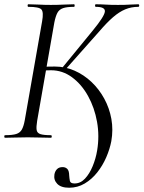

<svg xmlns="http://www.w3.org/2000/svg" viewBox="-26 -645 672 899"><path d="M297.8 234Q259.6 234 242.1 215.8Q224.6 197.6 228.8 172Q231.4 156.8 240.8 147.1Q250.2 137.4 267.2 137.4Q280.2 137.4 288.9 145.7Q297.6 154 298 176.8Q298.8 189.8 301.2 201.9Q303.6 214 323 214Q350.8 214 372 191.4Q393.2 168.8 407.9 133.1Q422.6 97.4 428.8 59.8Q440.2 -8 428.4 -74.5Q416.6 -141 386.1 -195.8Q355.6 -250.6 311.1 -283.3Q266.6 -316 213.2 -316Q204 -316 192 -315.5Q180 -315 168 -313V-330.6Q185.4 -332.8 201.1 -333.1Q216.8 -333.4 231.2 -333.4Q279.2 -333.4 322.9 -314.2Q366.6 -295 402.3 -261.3Q438 -227.6 462.2 -183.1Q486.4 -138.6 495.5 -88Q504.6 -37.4 495.2 16Q488.2 52.8 471.6 91.3Q455 129.8 429.5 162.1Q404 194.4 370.7 214.2Q337.4 234 297.8 234ZM-2.2 0Q-6 0 -6 -6Q-6 -12 -2.2 -12Q31.8 -12 49.9 -17.6Q68 -23.2 76.5 -38.8Q85 -54.4 90 -82.4L171.2 -545.4Q179 -588.6 167.8 -600.8Q156.6 -613 107 -613Q103.2 -613 103.2 -619Q103.2 -625 107 -625Q129.2 -625 155.7 -623.5Q182.2 -622 211.8 -622Q245 -622 272.7 -623.5Q300.4 -625 320.4 -625Q323.6 -625 323.6 -619Q323.6 -613 320.4 -613Q287.2 -613 269.1 -606.8Q251 -600.6 242.6 -584.6Q234.2 -568.6 228.4 -539.6L148 -79.4Q143.2 -50.6 145.6 -36.2Q148 -21.8 163.6 -16.9Q179.2 -12 212.4 -12Q216.4 -12 216.4 -6Q216.4 0 212.4 0Q189.6 0 162.5 -1Q135.4 -2 104.2 -2Q73.6 -2 46 -1Q18.4 0 -2.2 0ZM278.2 -317 264.2 -326 409.4 -503.2Q462 -567.4 465 -590.2Q468 -613 422.8 -613Q419 -613 419 -619Q419 -625 422.8 -625Q445.6 -625 468.3 -623.5Q491 -622 525.8 -622Q562.2 -622 582.8 -623.5Q603.4 -625 621.2 -625Q625.8 -625 625.8 -619Q625.8 -613 621.2 -613Q588.8 -613 560.4 -601.2Q532 -589.4 503 -564.2Q474 -539 439.6 -498.8Z"/></svg>

Font: Cormorant Infant Light
Style: Italic
Weight: 300
Italic angle: -10°
Designer: Christian Thalmann (Catharsis Fonts)
Foundry: Catharsis Fonts
Version: Version 4.001